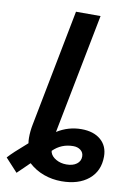

<svg xmlns="http://www.w3.org/2000/svg" viewBox="-179 -787 731 1056"><g transform="rotate(10 186.5 -259.0)"><path d="M447.8 33.2Q447.8 114.3 391.6 160.9Q335.4 207.5 240.2 207.5Q188 207.5 140.9 190.4Q93.8 173.3 56.6 139.2Q40 155.8 23.2 171.9Q6.3 188 -10.7 204.6L-78.6 130.9Q-66.4 116.7 -40.3 92.3Q-14.2 67.9 25.9 33.2Q23.4 19.5 23.4 2.9Q23.4 -34.7 30.8 -71.3L157.7 -724.6H294.9L164.1 -54.2Q227.1 -93.8 299.8 -93.8Q368.2 -93.8 408 -59.6Q447.8 -25.4 447.8 33.2ZM251 111.8Q287.1 111.8 308.3 95.9Q329.6 80.1 329.6 53.7Q329.6 31.7 313 18.8Q296.4 5.9 272 5.9Q205.1 5.9 158.7 52.2L160.6 61.5Q168 83 193.4 97.4Q218.8 111.8 251 111.8Z"/></g></svg>

Font: Arimo
Style: Bold Italic
Weight: 700
Italic angle: -12°
Designer: Steve Matteson
Foundry: Monotype Imaging Inc.
Version: Version 1.33